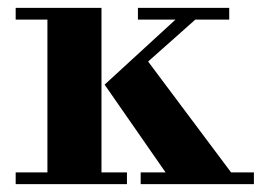

<svg xmlns="http://www.w3.org/2000/svg" viewBox="-20 -470 668 490"><path d="M413 -15 247 -254 352 -321 581 -15ZM20 0V-30H304V0ZM101 -15V-434H239V-15ZM339 0V-30H628V0ZM20 -420V-450H239V-420ZM286 -249 247 -254 441 -432H492ZM332 -420V-450H565V-420Z"/></svg>

Font: Libre Bodoni
Style: Regular
Weight: 400
Designer: Pablo Impallari, Rodrigo Fuenzalida
Foundry: Impallari Type
Version: Version 2.005;gftools[0.9.23]